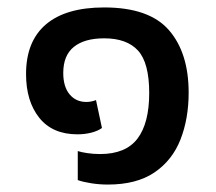

<svg xmlns="http://www.w3.org/2000/svg" viewBox="-20 -485 581 516"><path d="M270 11Q247 11 225 7.5Q203 4 189 -1V-79Q198 -76 214.5 -73.5Q231 -71 249 -71Q318 -71 349.5 -112.5Q381 -154 381 -235Q381 -316 351 -349Q321 -382 260 -382Q207 -382 178.5 -359Q150 -336 150 -289Q150 -252 167 -231.5Q184 -211 212 -211Q225 -211 238 -216L254 -141Q243 -133 225.5 -128.5Q208 -124 188 -124Q121 -124 85.5 -168.5Q50 -213 50 -286Q50 -374 103.5 -419.5Q157 -465 260 -465Q381 -465 434 -404Q487 -343 487 -236Q487 -166 465 -110Q443 -54 395 -21.5Q347 11 270 11Z"/></svg>

Font: Noto Sans Thai UI Med
Style: Regular
Weight: 500
Designer: Monotype Design Team
Foundry: Monotype Imaging Inc.
Version: Version 2.000;GOOG;noto-source:20170915:90ef993387c0